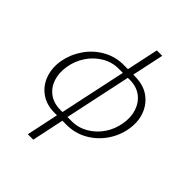

<svg xmlns="http://www.w3.org/2000/svg" viewBox="-262 -860 1203 1203"><g transform="rotate(45 339.5 -258.5)"><path d="M207 213 252 0H231Q158 0 108.5 -36Q59 -72 38.5 -131Q18 -190 30 -259Q43 -329 84 -388.5Q125 -448 187.5 -483.5Q250 -519 325 -519H362L407 -730H455L410 -519L429 -518Q503 -517 552 -481Q601 -445 622 -387Q643 -329 631 -259Q619 -189 578 -130Q537 -71 474.5 -35.5Q412 0 336 0H300L255 213ZM243 -39H262L356 -480H319Q260 -480 209.5 -450Q159 -420 125 -369.5Q91 -319 81 -257Q71 -197 87.5 -147.5Q104 -98 144 -68.5Q184 -39 243 -39ZM306 -39H343Q402 -39 452.5 -68.5Q503 -98 536.5 -147.5Q570 -197 580 -257Q591 -319 574 -369.5Q557 -420 517 -450Q477 -480 418 -480H400Z"/></g></svg>

Font: Raleway Light
Style: Italic
Weight: 300
Italic angle: -12°
Designer: Matt McInerney, Pablo Impallari, Rodrigo Fuenzalida
Foundry: Matt McInerney, Pablo Impallari, Rodrigo Fuenzalida
Version: Version 4.026